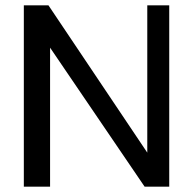

<svg xmlns="http://www.w3.org/2000/svg" viewBox="-20 -673 720 717"><path d="M69 -653H161L530 -103V-653H612V24H520L167 -495V24H69Z"/></svg>

Font: BM HANNA Air
Style: Regular
Weight: 400
Designer: Woowa Brothers : Cheoljun Lim; Soyoung Lee; Taehyun Cha; Byungsun Park; Minjin Kim; Hyesun Chae; Myungsoo Han; Bongjin K
Foundry: Sandoll Communications Inc.
Version: Version 1.000;PS 1;hotconv 16.6.51;makeotf.lib2.5.65220